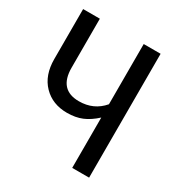

<svg xmlns="http://www.w3.org/2000/svg" viewBox="-163 -807 874 925"><g transform="rotate(30 274.0 -344.5)"><path d="M464 -689V0H370V-280Q334 -247 298 -232Q262 -217 215 -217Q134 -217 83.5 -269Q33 -321 33 -411V-689H126V-417Q126 -294 237 -294Q319 -294 370 -354V-689Z"/></g></svg>

Font: Fira Sans Condensed
Style: Regular
Weight: 400
Width: 3
Designer: bBox Type GmbH & Carrois Corporate GbR & Edenspiekermann AG
Foundry: bBox Type GmbH & Carrois Corporate GbR & Edenspiekermann AG
Version: Version 4.301